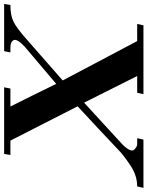

<svg xmlns="http://www.w3.org/2000/svg" viewBox="70 -820 730 951"><g transform="rotate(-90 435.5 -345.0)"><path d="M891 -690 886 -659Q833 -659 802 -643Q772 -628 722 -584L512 -400L707 -31H792L785 0H444L451 -31H534L402 -294Q374 -268 322.5 -221Q271 -174 195 -104Q165 -74 165 -56Q165 -50 169 -46Q183 -32 194 -31H226L219 0H-20L-13 -31Q33 -31 74 -54Q88 -62 108 -76Q128 -90 153 -110Q268 -219 384 -326L214 -659H143L148 -690H478L472 -659H383Q412 -602 439.5 -545.5Q467 -489 495 -432L678 -587Q713 -619 713 -637Q713 -641 711 -645Q701 -657 687 -658Q684 -659 651 -659L657 -690Z"/></g></svg>

Font: GFS Didot
Style: Bold Italic
Weight: 700
Italic angle: -12°
Designer: Designed by Takis Katsoulidis and George D. Matthiopoulos.
Foundry: Designed by Takis Katsoulidis and George D. Matthiopoulos.
Version: Version 1.0